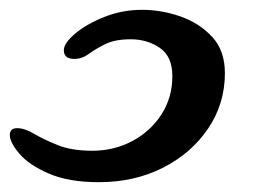

<svg xmlns="http://www.w3.org/2000/svg" viewBox="-118 -371 521 391"><path d="M83 0Q22 0 -18.5 -17.5Q-59 -35 -78.5 -58Q-98 -81 -98 -96Q-98 -110 -83 -110Q-68 -110 -48.5 -98.5Q-29 -87 -0.5 -75.5Q28 -64 70 -64Q114 -64 151 -83.5Q188 -103 210.5 -137.5Q233 -172 233 -216Q233 -256 207.5 -273.5Q182 -291 148 -291Q116 -291 96 -281Q76 -271 62.5 -261Q49 -251 33 -251Q12 -251 12 -269Q12 -283 35 -302.5Q58 -322 94.5 -336.5Q131 -351 171 -351Q211 -351 249.5 -337.5Q288 -324 314 -296Q340 -268 340 -222Q340 -160 306 -109.5Q272 -59 214 -29.5Q156 0 83 0Z"/></svg>

Font: Solitreo
Style: Regular
Weight: 400
Designer: Nathan Gross, Bryan Kirschen, Binghamton University
Foundry: Eli Heuer
Version: Version 1.100; ttfautohint (v1.8.4.7-5d5b)